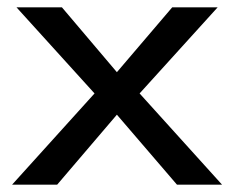

<svg xmlns="http://www.w3.org/2000/svg" viewBox="-20 -504 639 524"><path d="M586 0 361 -249 574 -484H450L299 -307L149 -484H25L238 -249L13 0H136L299 -191L463 0Z"/></svg>

Font: Gamestation Extended
Style: Regular
Weight: 400
Width: 7
Designer: Jonas Hecksher
Foundry: Jonas Hecksher, Playtypeª, e-types AS
Version: Version 1.003